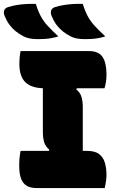

<svg xmlns="http://www.w3.org/2000/svg" viewBox="-71 -961 591 981"><path d="M352 -145H159L181 -196Q161 -213 154.5 -235Q148 -257 148 -288Q148 -321 148 -354.5Q148 -388 148 -421.5Q148 -455 148 -488.5Q148 -522 148 -555H341L319 -504Q339 -488 345.5 -465.5Q352 -443 352 -412Q352 -378 352 -344.5Q352 -311 352 -278Q352 -245 352 -211.5Q352 -178 352 -145ZM464 0H120Q94 0 76.5 -6.5Q59 -13 48 -27.5Q37 -42 32 -64Q27 -86 27 -117Q27 -131 28 -143.5Q29 -156 30.5 -168Q32 -180 34 -190H374Q415 -190 436 -173.5Q457 -157 465 -129Q473 -101 473 -67Q473 -54 471.5 -42.5Q470 -31 468 -20Q466 -9 464 0ZM34 -700H384Q433 -700 453 -670Q473 -640 473 -581Q473 -572 472.5 -562Q472 -552 470.5 -543Q469 -534 467 -525.5Q465 -517 463 -510H158Q91 -510 59.5 -540Q28 -570 28 -634Q28 -643 28.5 -652Q29 -661 29.5 -669Q30 -677 31.5 -685Q33 -693 34 -700ZM112 -941Q123 -905 137.5 -878Q152 -851 174.5 -827Q197 -803 227 -775Q211 -770 193 -766.5Q175 -763 157 -762Q139 -761 124 -761Q99 -761 81 -764.5Q63 -768 50 -775Q27 -787 9 -801.5Q-9 -816 -23 -835Q-37 -854 -48 -881Q-53 -895 -50 -906.5Q-47 -918 -32 -924Q-11 -931 13 -935Q37 -939 62.5 -940.5Q88 -942 112 -941ZM352 -941Q363 -905 377.5 -878Q392 -851 414.5 -827Q437 -803 467 -775Q451 -770 433 -766.5Q415 -763 397 -762Q379 -761 364 -761Q339 -761 321 -764.5Q303 -768 290 -775Q267 -787 249 -801.5Q231 -816 217 -835Q203 -854 192 -881Q187 -895 190 -906.5Q193 -918 208 -924Q229 -931 253 -935Q277 -939 302.5 -940.5Q328 -942 352 -941Z"/></svg>

Font: Recursive Casual Black
Style: Regular
Weight: 900
Version: Version 1.047